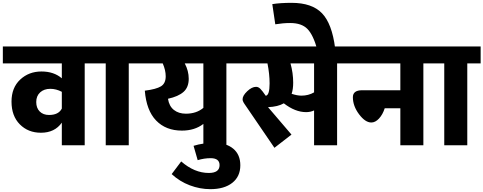

<svg xmlns="http://www.w3.org/2000/svg" viewBox="-40 -1022 3402 1351"><path d="M651 -695V-576H556V0H395V-159Q345 -88 248 -88Q158 -88 99.5 -147Q41 -206 41 -307Q41 -405 102 -462Q163 -519 252 -519Q339 -519 395 -471V-576H-20V-695ZM305 -213Q372 -213 395 -258V-376Q355 -397 314 -397Q270 -397 242.5 -372Q215 -347 215 -304Q215 -262 239.5 -237.5Q264 -213 305 -213Z M960 -695V-576H866V0H704V-576H611V-695Z M1647 -695V-576H1553V0H1391V-150Q1330 -103 1240 -103Q1127 -103 1058.5 -174Q990 -245 979 -384Q1059 -394 1092.5 -414.5Q1126 -435 1126 -485Q1126 -528 1105 -576H920V-695ZM1391 -263V-576H1260Q1288 -523 1288 -468Q1288 -408 1251.5 -375.5Q1215 -343 1142 -327Q1150 -275 1183.5 -248.5Q1217 -222 1268 -222Q1342 -222 1391 -263Z M1168 203 1235 114Q1328 195 1429 195Q1505 195 1505 140Q1505 91 1442 91Q1397 91 1351 105L1322 4Q1391 -17 1466 -17Q1552 -17 1601.5 24.5Q1651 66 1651 141Q1651 220 1594.5 264.5Q1538 309 1440 309Q1367 309 1295.5 282Q1224 255 1168 203Z M2426 -695V-576H2332V0H2170V-245Q2145 -233 2114 -233Q2037 -233 1957 -295Q1916 -271 1846 -268L2011 -75L1891 18L1704 -256Q1699 -263 1691 -275Q1683 -287 1680 -291Q1677 -295 1673 -302.5Q1669 -310 1668 -314.5Q1667 -319 1667 -324Q1667 -349 1699.5 -380Q1732 -411 1762 -411Q1778 -411 1792 -397Q1806 -383 1830 -348Q1857 -352 1857 -435Q1857 -501 1842 -576H1607V-695ZM2170 -372V-576H2004Q2023 -508 2023 -440Q2023 -394 2012 -362Q2051 -349 2081 -349Q2130 -349 2170 -372Z M2193 -672Q2164 -777 2123 -818.5Q2082 -860 2002 -860Q1952 -860 1897 -851L1876 -993Q1932 -1002 2012 -1002Q2155 -1002 2225.5 -929Q2296 -856 2318 -684Z M3033 -695V-576H2939V0H2777V-260H2667Q2653 -216 2627 -188Q2601 -160 2573 -160Q2530 -160 2486.5 -218Q2443 -276 2443 -338Q2443 -387 2508 -387H2777V-576H2386V-695Z M3342 -695V-576H3248V0H3086V-576H2993V-695Z"/></svg>

Font: FiraGO ExtraBold
Style: Regular
Weight: 800
Designer: bBox Type
Foundry: bBox Type GmbH
Version: Version 1.001;PS 001.001;hotconv 1.0.88;makeotf.lib2.5.64775